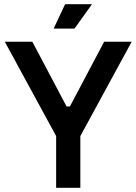

<svg xmlns="http://www.w3.org/2000/svg" viewBox="-20 -900 654 920"><path d="M292 -880 237 -763H337L421 -880ZM3 -700 249 -248V0H365V-248L611 -700H479L315 -390H299L135 -700Z"/></svg>

Font: Space Text SemiBold
Style: Regular
Weight: 600
Designer: Florian Karsten (Space Text), Colophon Foundry (Space Mono)
Foundry: Florian Karsten
Version: Version 1.003;PS 001.003;hotconv 1.0.88;makeotf.lib2.5.64775